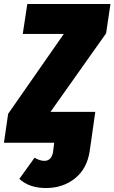

<svg xmlns="http://www.w3.org/2000/svg" viewBox="-55 -716 574 963"><path d="M499 -695.8 477.1 -548.8 198.2 -154.8H422.9L400.9 0L395 41Q381.8 129.9 321.3 178.5Q260.7 227.1 175.8 227.1Q91.3 227.1 42 181.2L118.2 75.2Q145.5 90.8 167 90.8Q206.1 90.8 211.9 40L216.8 0H-35.2L-14.2 -145L265.1 -545.9H59.1L82 -695.8Z"/></svg>

Font: Fira Sans Compressed Heavy
Style: Italic
Weight: 900
Width: 3
Italic angle: -8°
Designer: Carrois Corporate & Edenspiekermann AG
Foundry: Carrois Corporate GbR & Edenspiekermann AG
Version: Version 4.203;PS 004.203;hotconv 1.0.88;makeotf.lib2.5.64775